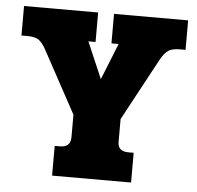

<svg xmlns="http://www.w3.org/2000/svg" viewBox="-49 -697 767 746"><g transform="rotate(5 335.0 -323.5)"><path d="M181 -116H202Q243 -116 243 -156V-243L111 -486Q96 -513 81.5 -522.5Q67 -532 37 -532H15V-647H304V-532H276L337 -390L394 -532H366V-647H655V-532H633Q603 -532 588 -522Q573 -512 558 -485L427 -242V-153Q427 -116 468 -116H489V0H181Z"/></g></svg>

Font: Pridi
Style: Bold
Weight: 700
Designer: Katatrad Team
Foundry: CadsonDemak
Version: Version 1.001